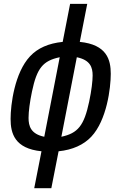

<svg xmlns="http://www.w3.org/2000/svg" viewBox="-20 -780 642 1008"><path d="M159.7 208H249.5L287.6 14.2C361.3 6.8 419.4 -20 459 -62C541 -148.9 561.5 -318.8 561.5 -392.6C561.5 -466.3 541 -545.9 398.9 -560.1L438 -759.8H348.1L309.1 -560.1C235.4 -552.7 178.2 -527.8 137.7 -484.4C56.6 -397.9 35.6 -231 35.6 -155.8C35.6 -79.6 57.1 0 197.8 14.2ZM212.4 -62C141.6 -76.7 129.9 -118.2 129.9 -161.1C129.9 -194.3 136.7 -246.1 147.9 -299.3C173.8 -421.9 204.6 -460.9 293.5 -479.5ZM302.2 -62 383.3 -479.5C454.1 -464.8 466.3 -426.3 466.3 -383.8C466.3 -356 460.9 -306.6 448.2 -246.6C421.4 -120.1 388.7 -80.6 302.2 -62Z"/></svg>

Font: Hack
Style: Oblique
Weight: 400
Italic angle: -12°
Monospace: yes
Designer: Christopher Simpkins
Foundry: Christopher Simpkins
Version: Version 2.010